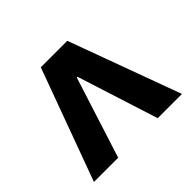

<svg xmlns="http://www.w3.org/2000/svg" viewBox="-114 -869 728 728"><g transform="rotate(-45 250.0 -505.0)"><path d="M14 -280 179 -730H321L486 -280H356L252 -606H248L144 -280Z"/></g></svg>

Font: M PLUS 1 Code SemiBold
Style: Regular
Weight: 600
Designer: Coji Morishita
Foundry: UNDERFOREST DESIGN
Version: Version 1.005